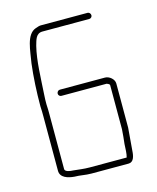

<svg xmlns="http://www.w3.org/2000/svg" viewBox="-91 -687 567 693"><g transform="rotate(-15 192.5 -340.0)"><path d="M302 -622H127C122 -622 115 -620 107 -617C69 -604 67 -542 59 -498C53 -450 50 -392 50 -340C51 -327 51 -314 51 -302V-99C51 -73 79 -65 103 -63C125 -63 142 -58 165 -58H304C323 -58 328 -79 329 -99C331 -127 334 -156 336 -184V-349C336 -365 318 -380 302 -380H133C127 -380 122 -374 122 -368C122 -362 127 -357 133 -357H302C303 -357 313 -353 313 -349V-184C312 -165 310 -149 308 -130C307 -113 307 -94 303 -81H165C143 -81 125 -84 104 -86C94 -86 74 -89 74 -99V-302C74 -314 74 -327 73 -341C73 -354 73 -365 74 -376C78 -438 79 -503 92 -555C98 -575 102 -599 127 -599H302C308 -599 313 -604 313 -610C313 -616 308 -622 302 -622Z"/></g></svg>

Font: Electronic
Style: ExLt
Weight: 200
Version: Version 1.011